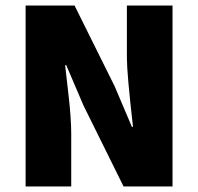

<svg xmlns="http://www.w3.org/2000/svg" viewBox="-20 -670 712 690"><path d="M72 0V-650H248L392 -360L454 -214H458Q436 -406 436 -462V-650H600V0H424L280 -291L218 -436H214Q216 -420 220.5 -379Q225 -338 228 -312.5Q231 -287 233.5 -251.5Q236 -216 236 -188V0Z"/></svg>

Font: Assistant ExtraBold
Style: Regular
Weight: 800
Designer: Hebrew By Ben Nathan, Latin by Paul Hunt
Version: Version 2.001;PS 002.001;hotconv 1.0.88;makeotf.lib2.5.64775